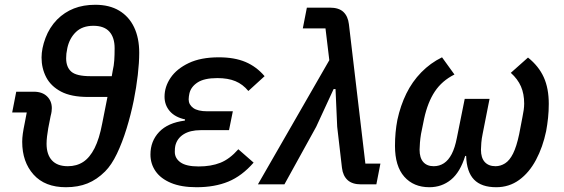

<svg xmlns="http://www.w3.org/2000/svg" viewBox="-20 -772 2361 804"><path d="M48 -388H121Q157 -388 177 -368.5Q197 -349 197 -319Q197 -313 196 -305Q195 -297 192 -286L182 -235Q179 -218 177 -201Q175 -184 175 -170Q175 -125 197.5 -100.5Q220 -76 264 -76Q301 -76 328.5 -94Q356 -112 376 -151.5Q396 -191 408 -255L430 -366H349Q278 -366 235.5 -388.5Q193 -411 173.5 -448.5Q154 -486 154 -531Q154 -569 170.5 -613Q187 -657 219 -690Q250 -721 289.5 -736.5Q329 -752 379 -752Q438 -752 479 -727.5Q520 -703 541.5 -658Q563 -613 563 -551Q563 -510 557 -458Q551 -406 540 -351Q528 -292 510 -233.5Q492 -175 469.5 -128Q447 -81 420 -54Q386 -20 346.5 -4Q307 12 256 12Q168 12 120.5 -41Q73 -94 73 -178Q73 -194 75.5 -212Q78 -230 84 -259L92 -301H31ZM257 -528Q257 -491 278.5 -472Q300 -453 359 -453H448L452 -476Q457 -497 458.5 -519.5Q460 -542 460 -570Q460 -615 438 -639.5Q416 -664 371 -664Q325 -664 298 -638Q271 -612 262 -571Q259 -557 258 -547.5Q257 -538 257 -528Z M978 -147 1042 -91Q993 -35 936 -11.5Q879 12 803 12Q739 12 696 -6Q653 -24 631.5 -55Q610 -86 610 -125Q610 -181 646.5 -219.5Q683 -258 754 -267L755 -272Q713 -281 691 -306.5Q669 -332 669 -367Q669 -409 694.5 -446.5Q720 -484 770.5 -508Q821 -532 896 -532Q962 -532 1008 -512.5Q1054 -493 1088 -453L1020 -391Q997 -419 966 -432Q935 -445 890 -445Q835 -445 807 -426.5Q779 -408 773 -380Q772 -374 771 -368.5Q770 -363 770 -356Q770 -334 789 -320Q808 -306 848 -306H955L939 -227H821Q776 -227 748.5 -209.5Q721 -192 714 -161Q713 -156 712.5 -150.5Q712 -145 712 -136Q712 -109 736 -92Q760 -75 812 -75Q864 -75 903 -90.5Q942 -106 978 -147Z M1359 -520 1343 -653H1248L1265 -740H1361Q1399 -740 1418 -722Q1437 -704 1441 -671L1510 -87H1573L1556 0H1492Q1455 0 1435.5 -18Q1416 -36 1412 -69L1392 -241L1385 -399H1377L1304 -241L1171 0H1060Z M2030 -358 2001 -211Q1997 -192 1995.5 -174Q1994 -156 1994 -145Q1994 -111 2010 -93.5Q2026 -76 2055 -76Q2076 -76 2095 -88Q2114 -100 2128.5 -129Q2143 -158 2154 -210L2168 -283Q2171 -297 2173 -311.5Q2175 -326 2175 -338Q2175 -379 2161.5 -410Q2148 -441 2119 -467L2191 -531Q2236 -495 2257 -448.5Q2278 -402 2278 -337Q2278 -307 2275 -278.5Q2272 -250 2267 -223Q2253 -156 2224.5 -102.5Q2196 -49 2154 -18.5Q2112 12 2058 12Q1996 12 1965 -20Q1934 -52 1932 -119H1928Q1907 -51 1868.5 -19.5Q1830 12 1778 12Q1712 12 1673 -32Q1634 -76 1634 -161Q1634 -190 1636.5 -217Q1639 -244 1644 -270Q1657 -330 1681.5 -380Q1706 -430 1744 -469Q1782 -508 1831 -532L1883 -460Q1831 -434 1801 -389Q1771 -344 1756 -275L1743 -211Q1740 -193 1738.5 -174.5Q1737 -156 1737 -145Q1737 -111 1752.5 -93.5Q1768 -76 1796 -76Q1820 -76 1839 -88.5Q1858 -101 1871.5 -127Q1885 -153 1893 -194L1926 -358Z"/></svg>

Font: IBM Plex Sans Medium
Style: Italic
Weight: 500
Italic angle: -11.31°
Designer: Mike Abbink, Paul van der Laan, Pieter van Rosmalen
Foundry: Bold Monday
Version: Version 3.201